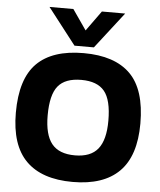

<svg xmlns="http://www.w3.org/2000/svg" viewBox="-59 -926 822 986"><g transform="rotate(5 352.0 -432.5)"><path d="M156 -875H279L351 -771L426 -875H546L401 -688H301ZM31 -319Q31 -494 111 -574Q191 -654 352 -654Q512 -654 592.5 -574Q673 -494 673 -319Q673 -152 592 -71Q511 10 352 10Q193 10 112 -71Q31 -152 31 -319ZM508 -319Q508 -426 471 -471Q434 -516 352 -516Q269 -516 232 -471Q195 -426 195 -319Q195 -220 232.5 -173.5Q270 -127 352 -127Q433 -127 470.5 -173.5Q508 -220 508 -319Z"/></g></svg>

Font: Kanit SemiBold
Style: Regular
Weight: 600
Designer: Katatrad Team
Foundry: CadsonDemak
Version: Version 1.030